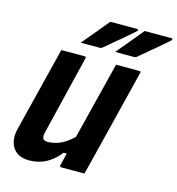

<svg xmlns="http://www.w3.org/2000/svg" viewBox="-134 -1062 1092 1186"><g transform="rotate(15 411.5 -468.5)"><path d="M424 -947H596Q602 -947 602.5 -942.5Q603 -938 598 -933Q574 -912 555.5 -896Q537 -880 518.5 -864.5Q500 -849 476.5 -829.5Q453 -810 419 -781Q416 -779 411.5 -777Q407 -775 401 -775H281Q319 -821 353 -861Q387 -901 424 -947ZM644 -947H816Q822 -947 822.5 -942.5Q823 -938 818 -933Q794 -912 775.5 -896Q757 -880 738.5 -864.5Q720 -849 696.5 -829.5Q673 -810 639 -781Q636 -779 631.5 -777Q627 -775 621 -775H501Q539 -821 573 -861Q607 -901 644 -947ZM159 10Q110 10 80 -12.5Q50 -35 40 -73.5Q30 -112 42 -158Q70 -268 97 -379Q124 -490 152 -600Q158 -625 164.5 -650Q171 -675 177 -700H326Q338 -700 334 -689Q303 -565 272.5 -435.5Q242 -306 211 -182Q205 -160 210.5 -145Q216 -130 242 -130Q277 -130 316.5 -145.5Q356 -161 403 -205Q434 -329 465 -453Q496 -577 527 -700H676Q688 -700 684 -689L540 -110Q533 -80 525.5 -52Q518 -24 512 0H363Q358 0 356 -3.5Q354 -7 355 -11Q365 -49 375 -91H355Q312 -38 265 -14Q218 10 159 10Z"/></g></svg>

Font: Recursive Sn Lnr St XBd
Style: Italic
Weight: 800
Italic angle: -15°
Version: Version 1.079;hotconv 1.0.112;makeotfexe 2.5.65598; ttfautoh